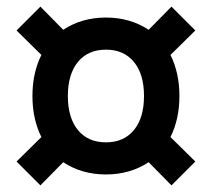

<svg xmlns="http://www.w3.org/2000/svg" viewBox="-20 -635 640 580"><path d="M78 -345Q78 -381 85 -412Q92 -443 105 -469L30 -543L102 -615L171 -545Q227 -582 300 -582Q373 -582 429 -545L498 -615L570 -543L495 -469Q508 -443 515 -412Q522 -381 522 -345Q522 -309 515 -278Q508 -247 495 -221L570 -147L498 -75L429 -145Q373 -108 300 -108Q227 -108 171 -145L102 -75L30 -147L105 -221Q92 -247 85 -278Q78 -309 78 -345ZM185 -345Q185 -279 215.5 -242Q246 -205 300 -205Q354 -205 384.5 -242Q415 -279 415 -345Q415 -411 384.5 -448Q354 -485 300 -485Q246 -485 215.5 -448Q185 -411 185 -345Z"/></svg>

Font: Radio Canada Medium
Style: Regular
Weight: 500
Designer: Charles Daoud, Etienne Aubert Bonn, Alexandre Saumier Demers, Jacques Le Bailly
Foundry: Radio-Canada
Version: Version 2.104; ttfautohint (v1.8.4.7-5d5b);gftools[0.9.28.de